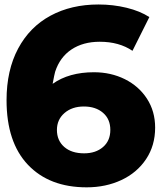

<svg xmlns="http://www.w3.org/2000/svg" viewBox="-20 -812 707 847"><path d="M664.4 -248.9Q664.4 -170 624.4 -110Q584.4 -50 515.6 -17.8Q446.7 14.4 362.2 14.4Q197.8 14.4 103.3 -85Q8.9 -184.4 8.9 -370Q8.9 -502.2 60 -597.8Q111.1 -693.3 202.8 -742.8Q294.4 -792.2 414.4 -792.2Q478.9 -792.2 538.3 -777.8Q597.8 -763.3 638.9 -736.7L564.4 -587.8Q505.6 -627.8 420 -627.8Q346.7 -627.8 295.6 -593.9Q244.4 -560 223.3 -495.6Q220 -484.4 212.2 -442.2Q284.4 -493.3 394.4 -493.3Q468.9 -493.3 530.6 -462.8Q592.2 -432.2 628.3 -376.7Q664.4 -321.1 664.4 -248.9ZM466.7 -238.9Q466.7 -286.7 434.4 -314.4Q402.2 -342.2 350 -342.2Q297.8 -342.2 264.4 -313.3Q231.1 -284.4 231.1 -238.9Q231.1 -192.2 263.3 -163.9Q295.6 -135.6 351.1 -135.6Q402.2 -135.6 434.4 -163.3Q466.7 -191.1 466.7 -238.9Z"/></svg>

Font: Paperlogy 9 Black
Style: Regular
Weight: 900
Designer: redesigned by Lee Juim, glyphs from Gmarket Sans & Montserrat
Foundry: PT&
Version: Version 1.001